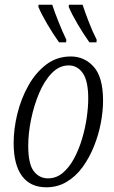

<svg xmlns="http://www.w3.org/2000/svg" viewBox="-20 -786 483 816"><path d="M177 10Q109 10 73.5 -38Q38 -86 38 -178Q38 -239 54 -303.5Q70 -368 101 -423Q132 -478 177 -512Q222 -546 281 -546Q339 -546 378.5 -502Q418 -458 418 -358Q418 -314 408.5 -263.5Q399 -213 379.5 -164.5Q360 -116 331.5 -76.5Q303 -37 264 -13.5Q225 10 177 10ZM184 -28Q219 -28 246.5 -51Q274 -74 294.5 -112Q315 -150 328.5 -195Q342 -240 348.5 -285Q355 -330 355 -367Q355 -442 332 -475Q309 -508 272 -508Q232 -508 200 -475Q168 -442 146 -389.5Q124 -337 112 -278Q100 -219 100 -167Q100 -89 123.5 -58.5Q147 -28 184 -28ZM360 -606Q335 -641 310.5 -682.5Q286 -724 272 -757L273 -766H331Q341 -735 357.5 -692.5Q374 -650 391 -617L390 -606ZM231 -606Q206 -641 181.5 -682.5Q157 -724 143 -757L144 -766H202Q212 -735 229 -692.5Q246 -650 262 -617L261 -606Z"/></svg>

Font: Noto Serif ExtraCondensed Light
Style: Italic
Weight: 300
Width: 2
Italic angle: -12°
Designer: Monotype Design Team
Foundry: Monotype Imaging Inc.
Version: Version 2.014; ttfautohint (v1.8.4.7-5d5b)